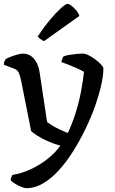

<svg xmlns="http://www.w3.org/2000/svg" viewBox="-27 -779 597 999"><path d="M111 200Q100 200 83 193Q66 186 50.5 176.5Q35 167 28 158Q30 147 32.5 141Q35 135 38 131Q84 124 131 102.5Q178 81 219 49Q260 17 287 -21Q251 -31 219 -45.5Q187 -60 165 -74.5Q143 -89 135 -97L84 -354Q80 -375 73 -395Q66 -415 46 -422L-7 -442Q-7 -454 -3 -461.5Q1 -469 3 -472Q14 -478 31 -484.5Q48 -491 65 -495.5Q82 -500 91 -500Q128 -500 150.5 -472.5Q173 -445 179 -403L218 -144Q224 -139 240.5 -128.5Q257 -118 280 -107Q303 -96 326 -87Q343 -123 356 -160Q369 -197 378.5 -232.5Q388 -268 394 -300Q400 -332 404 -359Q408 -386 410 -405Q396 -414 373 -424Q350 -434 327.5 -443Q305 -452 292 -456Q294 -464 297 -472.5Q300 -481 303 -485Q313 -490 331 -493Q349 -496 369 -498Q389 -500 404 -500Q417 -500 435 -491Q453 -482 470.5 -468.5Q488 -455 499.5 -442.5Q511 -430 511 -423Q511 -387 500 -337.5Q489 -288 469 -230.5Q449 -173 420 -113Q390 -50 354.5 6.5Q319 63 279.5 106.5Q240 150 197.5 175Q155 200 111 200ZM202 -565Q192 -569 183 -576Q174 -583 169 -589Q202 -639 234 -677Q266 -715 290.5 -737Q315 -759 324 -759Q332 -759 345 -749Q358 -739 370 -724.5Q382 -710 386 -696Z"/></svg>

Font: Texturina 12pt Medium
Style: Regular
Weight: 500
Designer: Guillermo Torres Carreño
Foundry: Omnibus-Type
Version: Version 1.002